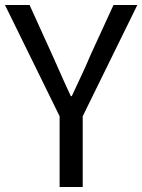

<svg xmlns="http://www.w3.org/2000/svg" viewBox="-21 -753 573 773"><path d="M219 -285 -1 -733H98L192 -526Q249 -397 264 -366H268Q325 -486 341 -526L436 -733H532L312 -285V0H219Z"/></svg>

Font: `nÑOSR
Style: Regular
Weight: 400
Designer: Ryoko NISHIZUKA ¬âXZm¬º[P (kana & ideographs); Paul D. Hunt (Latin, Greek & Cyrillic); Wenlong ZHANG _ e¬á¬ü¬ô (bopomof
Foundry: Adobe Systems Incorporated
Version: Version 1.00 June 24, 2014, initial release